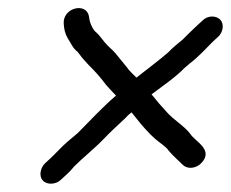

<svg xmlns="http://www.w3.org/2000/svg" viewBox="-20 -540 565 470"><path d="M136 -482C137 -468 139 -458 146 -446C154 -434 158 -422 170 -413L177 -404C181 -398 188 -391 196 -382C212 -366 225 -352 239 -333C247 -324 255 -315 264 -306C231 -278 200 -244 170 -214L145 -193C127 -177 120 -168 103 -152L91 -141C78 -129 75 -108 85 -98C95 -87 117 -88 129 -100L141 -111C150 -119 156 -126 162 -133C183 -154 212 -177 233 -199C248 -215 271 -236 288 -252C292 -257 297 -261 302 -265L314 -250C328 -232 345 -213 361 -199C370 -191 387 -181 393 -171C403 -159 417 -147 428 -136C440 -125 460 -128 472 -140C505 -173 457 -194 446 -212C431 -232 404 -247 387 -267C375 -280 362 -295 351 -309C376 -328 410 -351 431 -373L445 -385C466 -401 483 -420 502 -439L513 -449C527 -461 529 -482 519 -492C508 -503 487 -502 475 -489L464 -479C450 -466 440 -456 427 -443C415 -433 402 -423 392 -412C368 -391 339 -370 314 -350C305 -359 296 -367 290 -376L268 -403C261 -412 253 -420 244 -428C230 -442 227 -451 214 -462C208 -467 199 -484 198 -499C192 -536 133 -521 136 -482Z"/></svg>

Font: Blanket
Style: Obl
Weight: 400
Foundry: Cannot Into Space Fonts
Version: Version 0.9